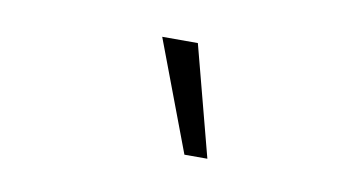

<svg xmlns="http://www.w3.org/2000/svg" viewBox="-35 -806 571 313"><g transform="rotate(10 250.0 -649.5)"><path d="M282 -558 213 -741H272L320 -558Z"/></g></svg>

Font: Nunito Sans 7pt SemiCondensed ExtraLight
Style: Italic
Weight: 250
Width: 4
Italic angle: -9°
Designer: Vernon Adams
Foundry: Vernon Adams
Version: Version 3.101;gftools[0.9.27]